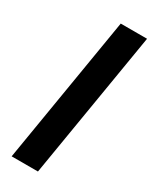

<svg xmlns="http://www.w3.org/2000/svg" viewBox="-191 -776 659 824"><g transform="rotate(30 138.5 -364.0)"><path d="M276.9 -727.5 156.2 0H25.9L146.5 -727.5Z"/></g></svg>

Font: Inter 17pt SemiBold
Style: Italic
Weight: 600
Italic angle: -9.3988°
Version: Version 4.001;git-66647c0bb